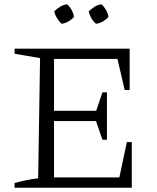

<svg xmlns="http://www.w3.org/2000/svg" viewBox="-20 -876 731 896"><path d="M572 -213H595V0H48V-22Q77 -30 104.5 -35.5Q132 -41 158 -44L167 -605L48 -625V-649H585V-456H562L528 -601H203L232 -629V-359H429L458 -445H479V-224H458L428 -311H232V-20L203 -48H537ZM293 -856Q306 -845 314.5 -829Q323 -813 325 -797Q315 -785 299.5 -776Q284 -767 267 -765Q256 -776 246.5 -791Q237 -806 233 -823Q245 -835 260.5 -844.5Q276 -854 293 -856ZM454 -856Q466 -845 475 -829Q484 -813 486 -797Q476 -785 460.5 -776Q445 -767 428 -765Q415 -776 406.5 -791Q398 -806 394 -823Q406 -835 421.5 -844.5Q437 -854 454 -856Z"/></svg>

Font: Piazzolla 24pt Light
Style: Regular
Weight: 300
Designer: Juan Pablo del Peral
Foundry: Huerta Tipografica
Version: Version 2.005